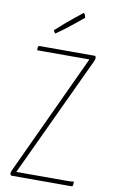

<svg xmlns="http://www.w3.org/2000/svg" viewBox="-99 -963 601 1014"><g transform="rotate(10 201.0 -456.0)"><path d="M38 0Q35 -1 33 -4Q31 -7 31 -11Q31 -16 32.5 -19.5Q34 -23 35 -27L337 -676H95Q77 -676 67 -676Q57 -676 57 -676V-690Q57 -700 67 -700H364Q366 -698 367 -695Q368 -692 368 -689Q368 -682 364 -673L60 -24H323Q337 -24 349 -24.5Q361 -25 368 -27V-10Q368 -6 366 -3Q364 0 358 0ZM135 -779Q135 -779 132.5 -783Q130 -787 127.5 -791Q125 -795 125 -795Q150 -818 174.5 -839Q199 -860 219.5 -876.5Q240 -893 252 -902.5Q264 -912 264 -912Q270 -912 273.5 -900.5Q277 -889 277 -889Q277 -889 265.5 -879.5Q254 -870 234.5 -854Q215 -838 189.5 -818.5Q164 -799 135 -779Z"/></g></svg>

Font: Yanone Kaffeesatz ExtraLight ExtraLight
Style: Regular
Weight: 250
Version: Version 2.003